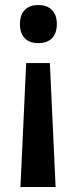

<svg xmlns="http://www.w3.org/2000/svg" viewBox="-20 -571 307 770"><path d="M208 -475C208 -527 176 -551 134 -551C91 -551 60 -527 60 -475C60 -420 91 -398 134 -398C176 -398 208 -420 208 -475ZM85 -318 62 179H203L180 -318Z"/></svg>

Font: Noto Sans Myanmar UI SemiCondensed SemiBold
Style: Regular
Weight: 600
Width: 4
Designer: Monotype Design Team
Foundry: Monotype Imaging Inc.
Version: Version 2.103